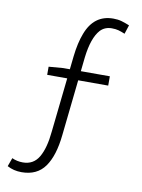

<svg xmlns="http://www.w3.org/2000/svg" viewBox="-93 -805 721 976"><g transform="rotate(10 267.5 -317.0)"><path d="M13 90 29 46Q55 58 85 58Q140 58 167.5 11Q195 -36 203 -122L246 -518Q254 -589 273 -638Q312 -742 412 -742Q436 -742 455 -736.5Q474 -731 496 -722L481 -676Q462 -684 447.5 -688Q433 -692 413 -692Q377 -692 354 -668Q315 -625 303 -522L259 -114Q248 -6 207.5 51Q167 108 87 108Q46 108 13 90ZM130 -444 204 -450H445V-402H130Z"/></g></svg>

Font: Merged Yaku Han JP Light
Style: Regular
Weight: 300
Designer: Ryoko NISHIZUKA 西塚涼子 (kana, bopomofo & ideographs); Paul D. Hunt (Latin, Greek & Cyrillic); Sandoll Communications 산돌커뮤니
Foundry: Adobe
Version: Version 2.004